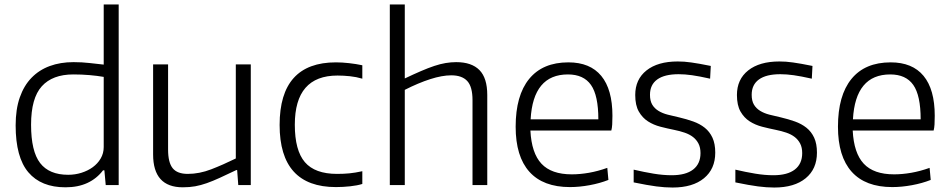

<svg xmlns="http://www.w3.org/2000/svg" viewBox="-20 -828 4250 859"><path d="M285 -46Q316 -46 344.5 -55Q373 -64 395 -80Q417 -96 430.5 -119Q444 -142 444 -170V-484Q415 -489 380.5 -492Q346 -495 308 -495Q215 -495 167 -442Q119 -389 119 -270Q119 -151 159.5 -98.5Q200 -46 285 -46ZM273 10Q164 10 107 -57Q50 -124 50 -267Q50 -339 68.5 -392Q87 -445 121 -480Q155 -515 202.5 -532.5Q250 -550 309 -550Q347 -550 381 -546Q415 -542 444 -539V-808H511V0H453L447 -66H441Q413 -29 371 -9.5Q329 10 273 10Z M798 10Q665 10 665 -137V-540H732V-159Q732 -101 752.5 -75.5Q773 -50 820 -50Q872 -50 925 -70.5Q978 -91 1035 -119V-540H1102V0H1046L1041 -67H1037Q995 -47 963.5 -32.5Q932 -18 905 -8.5Q878 1 853 5.5Q828 10 798 10Z M1483 9Q1231 9 1231 -269Q1231 -549 1483 -549Q1510 -549 1541.5 -545.5Q1573 -542 1601 -536V-476Q1574 -484 1545.5 -487Q1517 -490 1490 -490Q1299 -490 1299 -270Q1299 -155 1344 -102.5Q1389 -50 1488 -50Q1518 -50 1543.5 -52.5Q1569 -55 1601 -62V-5Q1579 2 1546.5 5.5Q1514 9 1483 9Z M1724 -808H1791V-477Q1831 -496 1863.5 -510Q1896 -524 1923 -533Q1950 -542 1974 -546Q1998 -550 2021 -550Q2090 -550 2125 -514.5Q2160 -479 2160 -403V0H2094V-380Q2094 -440 2070.5 -465.5Q2047 -491 1999 -491Q1958 -491 1905 -474Q1852 -457 1791 -426V0H1724Z M2521 -495Q2365 -495 2354 -294H2657Q2657 -401 2624 -448Q2591 -495 2521 -495ZM2530 9Q2410 9 2348.5 -59.5Q2287 -128 2287 -261Q2287 -401 2347.5 -475Q2408 -549 2523 -549Q2620 -549 2670 -488.5Q2720 -428 2720 -310Q2720 -287 2719 -271Q2718 -255 2715 -244H2353Q2358 -143 2402.5 -95.5Q2447 -48 2538 -48Q2575 -48 2615 -55Q2655 -62 2697 -77L2702 -23Q2664 -8 2618 0.5Q2572 9 2530 9Z M2989 11Q2955 11 2916.5 6Q2878 1 2815 -12V-69Q2862 -58 2904.5 -51Q2947 -44 2985 -44Q3048 -44 3081 -69.5Q3114 -95 3114 -143Q3114 -168 3105 -185.5Q3096 -203 3080.5 -215Q3065 -227 3043 -234.5Q3021 -242 2996 -247Q2966 -253 2935 -261Q2904 -269 2879 -285Q2854 -301 2838 -329Q2822 -357 2822 -403Q2822 -473 2872.5 -513Q2923 -553 3012 -553Q3027 -553 3041.5 -552Q3056 -551 3073 -548.5Q3090 -546 3110.5 -542.5Q3131 -539 3160 -533L3157 -476Q3108 -487 3076 -491.5Q3044 -496 3016 -496Q2953 -496 2920.5 -472.5Q2888 -449 2888 -404Q2888 -377 2898 -360Q2908 -343 2926 -332Q2944 -321 2967.5 -315Q2991 -309 3018 -303Q3052 -295 3081.5 -284.5Q3111 -274 3133 -256.5Q3155 -239 3167.5 -212Q3180 -185 3180 -145Q3180 -72 3129.5 -30.5Q3079 11 2989 11Z M3444 11Q3410 11 3371.5 6Q3333 1 3270 -12V-69Q3317 -58 3359.5 -51Q3402 -44 3440 -44Q3503 -44 3536 -69.5Q3569 -95 3569 -143Q3569 -168 3560 -185.5Q3551 -203 3535.5 -215Q3520 -227 3498 -234.5Q3476 -242 3451 -247Q3421 -253 3390 -261Q3359 -269 3334 -285Q3309 -301 3293 -329Q3277 -357 3277 -403Q3277 -473 3327.5 -513Q3378 -553 3467 -553Q3482 -553 3496.5 -552Q3511 -551 3528 -548.5Q3545 -546 3565.5 -542.5Q3586 -539 3615 -533L3612 -476Q3563 -487 3531 -491.5Q3499 -496 3471 -496Q3408 -496 3375.5 -472.5Q3343 -449 3343 -404Q3343 -377 3353 -360Q3363 -343 3381 -332Q3399 -321 3422.5 -315Q3446 -309 3473 -303Q3507 -295 3536.5 -284.5Q3566 -274 3588 -256.5Q3610 -239 3622.5 -212Q3635 -185 3635 -145Q3635 -72 3584.5 -30.5Q3534 11 3444 11Z M3963 -495Q3807 -495 3796 -294H4099Q4099 -401 4066 -448Q4033 -495 3963 -495ZM3972 9Q3852 9 3790.5 -59.5Q3729 -128 3729 -261Q3729 -401 3789.5 -475Q3850 -549 3965 -549Q4062 -549 4112 -488.5Q4162 -428 4162 -310Q4162 -287 4161 -271Q4160 -255 4157 -244H3795Q3800 -143 3844.5 -95.5Q3889 -48 3980 -48Q4017 -48 4057 -55Q4097 -62 4139 -77L4144 -23Q4106 -8 4060 0.5Q4014 9 3972 9Z"/></svg>

Font: EncodeSans
Style: Light
Weight: 300
Designer: Pablo Impallari, Andres Torresi
Foundry: Pablo Impallari, Andres Torresi
Version: Version 1.000; ttfautohint (v1.4.1)